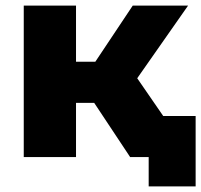

<svg xmlns="http://www.w3.org/2000/svg" viewBox="-20 -562 720 687"><path d="M680 -147H564L471 -282L653 -542H455L321 -341H252V-542H65V0H252V-194H317L445 -1V0H512V105H680Z"/></svg>

Font: Montserrat-Alt1 ExtBd
Style: Regular
Weight: 800
Designer: Differentunic
Foundry: Differentunic
Version: Version 7.222